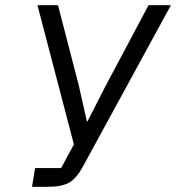

<svg xmlns="http://www.w3.org/2000/svg" viewBox="-20 -718 677 738"><path d="M115 -72H215L264 -163L124 -698H203L283 -389L314 -251H316L385 -386L551 -698H637L301 -82Q275 -33 246.5 -16.5Q218 0 164 0H103Z"/></svg>

Font: iA Writer Mono V
Style: Regular
Weight: 400
Italic angle: -9.5°
Designer: Mike Abbink, Paul van der Laan, Pieter van Rosmalen
Foundry: Bold Monday
Version: Version 2.000